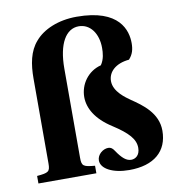

<svg xmlns="http://www.w3.org/2000/svg" viewBox="-84 -817 829 904"><g transform="rotate(-10 331.0 -365.0)"><path d="M29 0H306V-36C251 -41 243 -45 243 -85V-511C243 -631 283 -696 344 -696C399 -696 435 -645 435 -577C435 -554 433 -523 415 -497C352 -481 312 -424 312 -363C312 -310 343 -254 418 -206C491 -159 521 -125 521 -84C521 -47 498 -34 479 -34C456 -34 436 -51 411 -88C404 -99 396 -108 381 -108C357 -108 328 -86 328 -57C328 -17 384 12 462 12C580 12 647 -45 647 -144C647 -229 576 -278 526 -312C505 -327 449 -364 449 -415C449 -459 485 -494 550 -500C570 -522 576 -545 576 -575C576 -634 548 -742 342 -742C253 -742 181 -710 142 -664C103 -620 92 -559 92 -490V-85C92 -45 84 -41 29 -36Z"/></g></svg>

Font: Heuristica
Style: Bold
Weight: 700
Version: Version 1.0.1